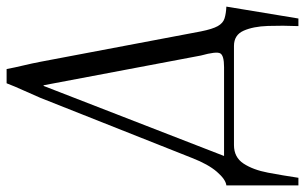

<svg xmlns="http://www.w3.org/2000/svg" viewBox="-218 -537 923 581"><g transform="rotate(-90 243.5 -246.5)"><path d="M347 -586 439 -100Q446 -65 455 -49Q464 -33 478.5 -28.5Q493 -24 514 -23L478 195H455Q457 148 455.5 103Q454 58 441 29Q428 0 395 0H95Q58 0 39 29Q20 58 11.5 103Q3 148 -4 195H-27V-23Q-9 -25 14 -51.5Q37 -78 56 -127L238 -586Q249 -612 260.5 -637Q272 -662 282 -688H325Q330 -662 336 -637Q342 -612 347 -586ZM331 -30Q366 -30 372.5 -41.5Q379 -53 366 -100L276 -576H274L62 -30Z"/></g></svg>

Font: Bona Nova SC
Style: Italic
Weight: 400
Italic angle: -4°
Designer: Mateusz Machalski
Foundry: Capitalics
Version: Version 4.001; ttfautohint (v1.8.4.7-5d5b)